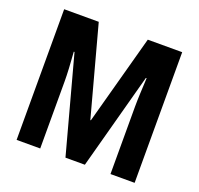

<svg xmlns="http://www.w3.org/2000/svg" viewBox="-124 -850 1021 986"><g transform="rotate(20 386.0 -357.0)"><path d="M331 0H437L579 -526H583C580 -463 577 -412 577 -369V0H709V-714H521L388 -225H385L253 -714H64V0H193V-368C193 -407 190 -461 185 -526H189Z"/></g></svg>

Font: Noto Sans Devanagari ExtraCondensed
Style: Bold
Weight: 700
Width: 2
Designer: Jelle Bosma - Monotype Design Team
Foundry: Monotype Imaging Inc.
Version: Version 2.004